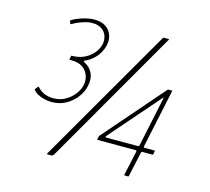

<svg xmlns="http://www.w3.org/2000/svg" viewBox="-101 -820 1030 941"><g transform="rotate(15 414.0 -349.0)"><path d="M607 2Q605 2 605 -1L632 -125Q633 -132 626 -132H434Q431 -132 432 -135L435 -149Q436 -152 437 -154Q438 -156 440 -157L698 -454Q700 -457 702 -458.5Q704 -460 705 -460H723Q725 -460 725 -459Q725 -458 725 -457L662 -161Q661 -154 668 -154H717Q720 -154 719 -152L716 -135Q715 -132 712 -132H663Q656 -132 655 -125L628 -1Q628 2 624 2ZM473 -154H631Q639 -154 640 -161L693 -412Q694 -415 692.5 -415.5Q691 -416 689 -413L471 -163Q464 -154 473 -154ZM168 -253Q150 -253 131 -257.5Q112 -262 96.5 -270.5Q81 -279 73 -291Q72 -292 72.5 -293Q73 -294 75 -296L85 -308Q87 -310 87.5 -309.5Q88 -309 89 -308Q105 -290 126 -281.5Q147 -273 170 -273Q205 -273 232 -288.5Q259 -304 276.5 -327.5Q294 -351 299 -374Q304 -399 296 -422.5Q288 -446 266.5 -461Q245 -476 209 -476Q207 -476 204.5 -476Q202 -476 201 -476Q200 -476 199 -477Q198 -478 199 -479L202 -495Q203 -498 206 -498Q207 -498 209.5 -498Q212 -498 216 -498Q249 -500 274.5 -514Q300 -528 316 -549Q332 -570 337 -592Q341 -614 334.5 -633.5Q328 -653 310 -666Q292 -679 261 -679Q240 -679 212 -669.5Q184 -660 165 -648Q158 -644 157 -649L153 -660Q152 -662 153 -663Q154 -664 155 -665Q170 -674 189.5 -681.5Q209 -689 229 -693.5Q249 -698 266 -698Q303 -698 325 -683Q347 -668 355.5 -644Q364 -620 358 -593Q354 -574 344 -555.5Q334 -537 317 -520.5Q300 -504 275 -492Q273 -491 270.5 -490Q268 -489 268 -488Q268 -487 275 -482Q306 -465 317 -437.5Q328 -410 320 -375Q314 -345 293 -317Q272 -289 240 -271Q208 -253 168 -253ZM218 0Q212 0 212.5 -2.5Q213 -5 214 -6L612 -694Q615 -699 616.5 -699.5Q618 -700 621 -700H640Q644 -700 644.5 -698.5Q645 -697 642 -693L247 -8Q244 -5 241.5 -2.5Q239 0 236 0Z"/></g></svg>

Font: Glory Thin Thin
Style: Italic
Weight: 250
Italic angle: -12°
Version: Version 1.011